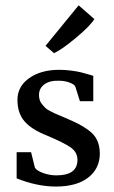

<svg xmlns="http://www.w3.org/2000/svg" viewBox="-20 -676 417 704"><path d="M41 -22V-118H94L108 -61Q115 -50 138.5 -41.5Q162 -33 187 -33Q264 -33 264 -90Q264 -118 239 -135.5Q214 -153 152 -179Q96 -201 70 -231Q44 -261 44 -310Q44 -359 87 -389.5Q130 -420 197 -420Q220 -420 242 -417Q264 -414 276 -411Q288 -408 303.5 -403.5Q319 -399 322 -398V-305H273L256 -359Q252 -367 234.5 -373.5Q217 -380 195 -380Q162 -381 142.5 -366.5Q123 -352 123 -328Q123 -318 125.5 -309.5Q128 -301 134.5 -293.5Q141 -286 145.5 -281Q150 -276 161.5 -270Q173 -264 178 -261.5Q183 -259 199 -252.5Q215 -246 219 -244Q249 -231 267 -222Q285 -213 306 -197.5Q327 -182 336.5 -161Q346 -140 346 -113Q346 -58 303.5 -25Q261 8 185 8Q116 8 41 -22ZM178 -481 147 -508 268 -656H269L326 -606Q310 -580 257.5 -536.5Q205 -493 178 -481Z"/></svg>

Font: Aikya Medium
Style: Regular
Weight: 500
Designer: Neelakash Kshetrimayum (Latin subset based on Merriweather by Eben Sorkin)
Foundry: Brand New Type
Version: Version 1.00 b005